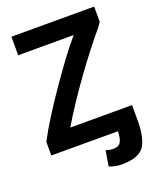

<svg xmlns="http://www.w3.org/2000/svg" viewBox="-163 -803 905 1099"><g transform="rotate(-20 290.0 -253.0)"><path d="M326 90 311 184Q331 191 346.5 194Q362 197 373 198Q387 199 400 198Q413 197 426 196Q505 188 531 137Q557 86 557 -5V-101H181Q216 -161 261 -228.5Q306 -296 353.5 -361.5Q401 -427 445.5 -484Q490 -541 524 -581Q530 -589 535.5 -597Q541 -605 546 -612V-705H42V-592H380Q340 -546 291.5 -480.5Q243 -415 193 -342.5Q143 -270 98.5 -199.5Q54 -129 24 -71V12H430Q429 56 416.5 77Q404 98 372 98Q359 98 347 95.5Q335 93 326 90Z"/></g></svg>

Font: Repo DemiBold
Style: Regular
Weight: 600
Designer: Stefan Peev
Foundry: Context Ltd
Version: Version 1.502